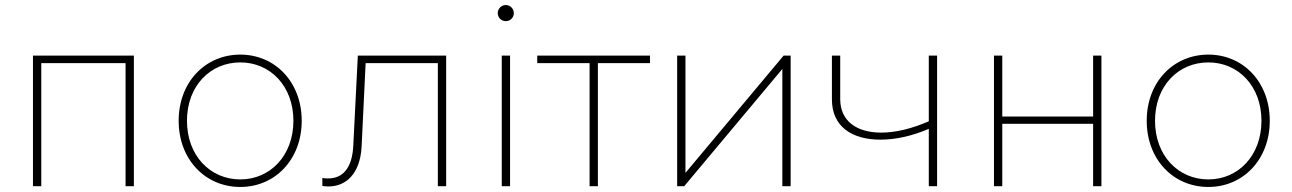

<svg xmlns="http://www.w3.org/2000/svg" viewBox="-20 -740 5133 763"><path d="M111 0H144V-489H479V0H512V-519H111Z M935 3C1073 3 1179 -106 1179 -260C1179 -414 1073 -523 935 -523C796 -523 690 -414 690 -260C690 -106 796 3 935 3ZM935 -27C815 -27 723 -122 723 -260C723 -398 815 -492 935 -492C1054 -492 1146 -398 1146 -260C1146 -122 1054 -27 935 -27Z M1720 0H1753V-519H1402L1384 -163C1380 -67 1338 -31 1285 -31C1277 -31 1269 -31 1261 -33V-1C1269 0 1277 1 1285 1C1354 1 1411 -48 1417 -157L1433 -489H1720Z M1974 0H2007V-519H1974ZM1990 -656C2008 -656 2022 -670 2022 -688C2022 -705 2008 -720 1990 -720C1972 -720 1958 -705 1958 -688C1958 -670 1972 -656 1990 -656Z M2323 0H2356V-489H2563V-519H2115V-489H2323Z M2671 0H2699L3089 -466V0H3122V-519H3094L2704 -53V-519H2671Z M3671 0H3704V-519H3671V-258C3602 -228 3538 -213 3482 -213C3383 -213 3319 -260 3319 -346V-519H3286V-345C3286 -238 3364 -185 3479 -185C3537 -185 3604 -199 3671 -228Z M3930 0H3963V-248H4324V0H4357V-519H4324V-277H3963V-519H3930Z M4782 3C4920 3 5026 -106 5026 -260C5026 -414 4920 -523 4782 -523C4643 -523 4537 -414 4537 -260C4537 -106 4643 3 4782 3ZM4782 -27C4662 -27 4570 -122 4570 -260C4570 -398 4662 -492 4782 -492C4901 -492 4993 -398 4993 -260C4993 -122 4901 -27 4782 -27Z"/></svg>

Font: Chess Sans ExtraLight
Style: Regular
Weight: 275
Designer: Wolf Bōese
Foundry: Wolf Bōese
Version: Version 7.223;Glyphs 3.3 (3306)